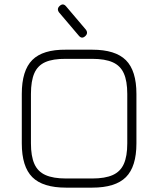

<svg xmlns="http://www.w3.org/2000/svg" viewBox="-20 -861 726 881"><path d="M283 0Q176.5 0 128.2 -48.2Q80 -96.5 80 -203V-430Q80 -537.5 128.2 -585.8Q176.5 -634 282 -633H403Q509.5 -633 557.8 -584.8Q606 -536.5 606 -430V-203Q606 -96.5 557.8 -48.2Q509.5 0 403 0ZM283 -42H403Q462 -42 497.2 -57.8Q532.5 -73.5 548.2 -108.8Q564 -144 564 -203V-430Q564 -489 548.2 -524.2Q532.5 -559.5 497.2 -575.2Q462 -591 403 -591H282Q223 -591.5 188 -576Q153 -560.5 137.5 -525Q122 -489.5 122 -430V-203Q122 -144 137.8 -108.8Q153.5 -73.5 188.8 -57.8Q224 -42 283 -42ZM371 -695Q355 -680.5 341 -698L251 -804Q239 -820.5 254 -834Q270 -848.5 284 -831L374 -725Q386 -708.5 371 -695Z"/></svg>

Font: Jura Light Light
Style: Regular
Weight: 300
Version: Version 5.106